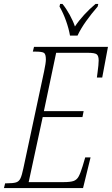

<svg xmlns="http://www.w3.org/2000/svg" viewBox="-41 -951 566 971"><path d="M-21 0 -15 -24H-5Q25 -24 40 -28.5Q55 -33 62.5 -49Q70 -65 77 -99L182 -590Q191 -633 191 -650Q191 -677 181.5 -683.5Q172 -690 137 -690H125L131 -714H505L476 -559H449Q450 -569 452.5 -586Q455 -603 456.5 -619.5Q458 -636 458 -645Q458 -668 448.5 -676Q439 -684 402 -684H243L181 -389H382L376 -359H175L104 -30H281Q314 -30 330.5 -35.5Q347 -41 356.5 -58Q366 -75 377 -111L390 -155H417L379 0ZM313 -771Q307 -806 293 -845.5Q279 -885 260 -918L263 -931H275Q294 -908 311.5 -876Q329 -844 338 -817Q357 -846 384.5 -876Q412 -906 442 -931H456L453 -918Q421 -881 394.5 -844Q368 -807 351 -771Z"/></svg>

Font: Noto Serif ExtraCondensed ExtraLight
Style: Italic
Weight: 200
Width: 2
Italic angle: -12°
Designer: Monotype Design Team
Foundry: Monotype Imaging Inc.
Version: Version 2.014; ttfautohint (v1.8.4.7-5d5b)